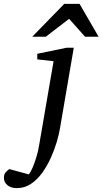

<svg xmlns="http://www.w3.org/2000/svg" viewBox="-149 -740 528 989"><path d="M231 -494.1 160.2 -80.1Q155.3 -49.8 143.6 -9.8Q131.8 30.3 113.3 71.8Q94.7 113.3 69.1 149.2Q43.5 185.1 10.7 207Q-22 229 -62 229Q-93.3 229 -111.1 213.6Q-128.9 198.2 -128.9 175.8Q-128.9 157.2 -118.7 146.5Q-108.4 135.7 -101.1 130.9L-1 158.2Q8.8 147.5 19 123.3Q29.3 99.1 38.3 69.3Q47.4 39.6 51.8 12.2L127 -424.8L43 -434.1V-462.9L193.8 -494.1ZM358.9 -550.8H289.1L207 -643.1L86.9 -550.8H17.1L182.1 -720.2H260.7Z"/></svg>

Font: Charis
Style: Italic
Weight: 400
Italic angle: -11°
Designer: Walt Agee, Miriam Martin, Annie Olsen, Victor Gaultney, Lorna Priest, Alan Ward, Bob Hallissy, Martin Hosken, Sharon Cor
Foundry: SIL Global
Version: Version 7.000